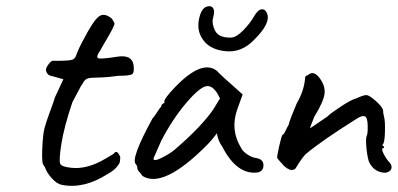

<svg xmlns="http://www.w3.org/2000/svg" viewBox="-20 -602 1280 618"><path d="M224 -421Q233 -446 249 -475Q279 -533 297 -548Q315 -563 340 -542Q348 -530 348.5 -526.5Q349 -523 342 -509Q335 -495 321.5 -472.5Q308 -450 303 -440Q286 -416 298 -414Q310 -412 357.5 -419.5Q405 -427 410 -392Q413 -368 405 -363Q397 -358 359 -358Q327 -353 298.5 -352.5Q270 -352 264 -350Q252 -347 245 -331Q242 -329 238 -320Q232 -308 213 -273Q186 -193 177.5 -138.5Q169 -84 174 -74.5Q179 -65 209 -62Q260 -56 319 -91L346 -107Q356 -123 367 -97Q367 -86 365.5 -80Q364 -74 354.5 -63Q345 -52 325 -41Q249 7 179 -7Q163 -10 146.5 -28.5Q130 -47 125 -63L120 -71Q114 -76 116 -122.5Q118 -169 123 -188.5Q128 -208 141 -243Q154 -278 157 -289L184 -347L144 -358Q137 -359 132.5 -365Q128 -371 128 -377.5Q128 -384 136.5 -395.5Q145 -407 151.5 -406.5Q158 -406 181.5 -406.5Q205 -407 213 -410Q221 -413 224 -421Z M839 -560Q854 -528 795 -471Q757 -433 708.5 -437Q660 -441 636.5 -470Q613 -499 620 -537.5Q627 -576 646.5 -581Q666 -586 669 -567Q670 -560 665.5 -543Q661 -526 672.5 -503Q684 -480 724 -481Q741 -482 763 -504.5Q785 -527 797.5 -549Q810 -571 822 -572Q834 -573 839 -560ZM688 -285Q670 -325 648 -325Q626 -325 581 -272.5Q536 -220 499 -149L474 -92Q474 -81 499.5 -93.5Q525 -106 542 -120Q628 -194 666 -249ZM417 -74Q400 -91 471 -221Q477 -227 486.5 -242Q496 -257 499 -259Q499 -263 502 -266.5Q505 -270 509 -270V-276Q509 -285 542 -320Q630 -412 678 -374Q684 -366 761 -298L743 -248Q721 -183 756 -126Q761 -115 776 -105Q791 -95 806 -93Q828 -89 828 -70Q828 -51 810 -47Q743 -38 696 -129Q682 -148 678 -173Q663 -152 646 -135Q505 7 438 -36Q435 -42 428.5 -48.5Q422 -55 422 -61.5Q422 -68 417 -74Z M1126 -285Q1150 -296 1159 -296Q1168 -296 1188.5 -278Q1209 -260 1213 -248Q1213 -237 1216.5 -224.5Q1220 -212 1219 -176Q1218 -140 1211 -136Q1211 -131 1216 -131V-126Q1205 -126 1214.5 -107.5Q1224 -89 1233 -80Q1242 -71 1240 -60.5Q1238 -50 1222 -46Q1183 -46 1167 -83Q1161 -104 1159 -131.5Q1157 -159 1160.5 -165Q1164 -171 1163.5 -197.5Q1163 -224 1154.5 -227.5Q1146 -231 1130 -221Q1012 -147 963 -105Q950 -91 932 -61Q929 -56 924 -56Q914 -51 895 -67Q873 -91 872 -94Q872 -102 878.5 -131Q885 -160 889 -168Q893 -168 899 -181Q905 -194 909 -200Q912 -215 935 -269Q958 -308 962 -349Q961 -353 964 -356.5Q967 -360 971 -360Q989 -377 1008.5 -351Q1028 -325 1024.5 -299.5Q1021 -274 992 -227Q978 -193 978 -189Q1018 -216 1034 -227Q1042 -236 1077 -259Q1112 -282 1126 -285Z"/></svg>

Font: Caveat
Style: Regular
Weight: 400
Designer: Pablo Impallari
Foundry: Creative Lab NY
Version: Version 1.096; ttfautohint (v1.3)